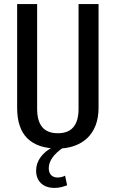

<svg xmlns="http://www.w3.org/2000/svg" viewBox="-20 -720 567 941"><path d="M264 8Q165 8 114.5 -41.5Q64 -91 64 -192V-700H162V-187Q162 -127 187 -97Q212 -67 264 -67Q365 -67 365 -187V-700H463V-192Q463 -143 448.5 -105.5Q434 -68 407.5 -43Q381 -18 344 -5Q307 8 264 8ZM248 201Q205 201 181 178Q157 155 157 116Q157 80 179.5 49.5Q202 19 243 -1L290 3Q254 28 236.5 53Q219 78 219 105Q219 126 230.5 138Q242 150 262 150Q282 150 299 141L309 188Q296 193 280.5 197Q265 201 248 201Z"/></svg>

Font: Pathway Extreme Condensed Medium
Style: Regular
Weight: 500
Width: 3
Version: Version 1.001;gftools[0.9.26]